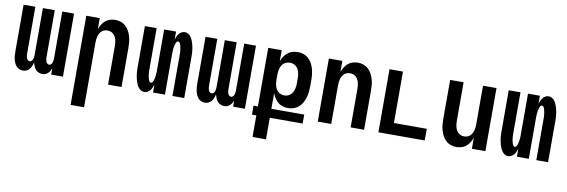

<svg xmlns="http://www.w3.org/2000/svg" viewBox="-53 -936 4607 1559"><g transform="rotate(10 2250.0 -156.5)"><path d="M128 8Q113 8 98 1.5Q83 -5 73 -17Q63 -29 57 -43.5Q51 -58 47.5 -73.5Q44 -89 43 -104.5Q42 -120 42 -136V-520H139V-136Q139 -127 140 -117.5Q141 -108 144 -99Q147 -90 154 -83Q161 -76 170 -76Q179 -76 186 -83Q193 -90 196 -99Q199 -108 200 -117.5Q201 -127 201 -136V-520H299V-136Q299 -127 300 -117.5Q301 -108 304 -99Q307 -90 314 -83Q321 -76 330 -76Q339 -76 346 -83Q353 -90 356 -99Q359 -108 360 -117.5Q361 -127 361 -136V-520H458V0H361V-52Q357 -40 350.5 -29Q344 -18 334.5 -9.5Q325 -1 313 3.5Q301 8 288 8Q273 8 258 1.5Q243 -5 233 -17Q223 -29 217 -43.5Q211 -58 207 -73Q204 -58 198 -43.5Q192 -29 182.5 -17Q173 -5 158.5 1.5Q144 8 128 8Z M559 215V-520H670V-430Q678 -450 689.5 -469Q701 -488 717.5 -501.5Q734 -515 755 -521.5Q776 -528 798 -528Q822 -528 844.5 -520Q867 -512 884.5 -495.5Q902 -479 913 -458Q924 -437 930.5 -414Q937 -391 939 -367.5Q941 -344 941 -320V0H830V-320Q830 -333 828.5 -346Q827 -359 823.5 -371.5Q820 -384 813.5 -395Q807 -406 797.5 -415Q788 -424 775.5 -428Q763 -432 750 -432Q737 -432 724.5 -428Q712 -424 702.5 -415Q693 -406 686.5 -395Q680 -384 676.5 -371.5Q673 -359 671.5 -346Q670 -333 670 -320V215Z M1129 8Q1114 8 1100.5 -0.5Q1087 -9 1078.5 -21.5Q1070 -34 1064 -48.5Q1058 -63 1054 -78Q1050 -93 1047.5 -108Q1045 -123 1043.5 -138.5Q1042 -154 1042 -169.5Q1042 -185 1042 -200V-520H1139V-200Q1139 -193 1139 -186.5Q1139 -180 1139 -173Q1139 -166 1139.5 -159.5Q1140 -153 1140.5 -146Q1141 -139 1142 -132.5Q1143 -126 1144.5 -119.5Q1146 -113 1147.5 -106.5Q1149 -100 1151.5 -93.5Q1154 -87 1158.5 -81.5Q1163 -76 1170 -76Q1177 -76 1181.5 -81.5Q1186 -87 1188.5 -93.5Q1191 -100 1192.5 -106.5Q1194 -113 1195.5 -119.5Q1197 -126 1198 -132.5Q1199 -139 1199.5 -146Q1200 -153 1200.5 -159.5Q1201 -166 1201 -173Q1201 -180 1201 -186.5Q1201 -193 1201 -200V-520H1299V-454Q1303 -467 1308.5 -479.5Q1314 -492 1322.5 -503Q1331 -514 1344 -521Q1357 -528 1371 -528Q1386 -528 1399.5 -519.5Q1413 -511 1421.5 -498.5Q1430 -486 1436 -471.5Q1442 -457 1446 -442Q1450 -427 1452.5 -412Q1455 -397 1456.5 -381.5Q1458 -366 1458 -350.5Q1458 -335 1458 -320V0H1361V-320Q1361 -327 1361 -333.5Q1361 -340 1361 -347Q1361 -354 1360.5 -360.5Q1360 -367 1359.5 -374Q1359 -381 1358 -387.5Q1357 -394 1355.5 -400.5Q1354 -407 1352.5 -413.5Q1351 -420 1348.5 -426.5Q1346 -433 1341.5 -438.5Q1337 -444 1330 -444Q1323 -444 1318.5 -438.5Q1314 -433 1311.5 -426.5Q1309 -420 1307.5 -413.5Q1306 -407 1304.5 -400.5Q1303 -394 1302 -387.5Q1301 -381 1300.5 -374Q1300 -367 1299.5 -360.5Q1299 -354 1299 -347Q1299 -340 1299 -333.5Q1299 -327 1299 -320V0H1201V-66Q1197 -53 1191.5 -40.5Q1186 -28 1177.5 -17Q1169 -6 1156 1Q1143 8 1129 8Z M1628 8Q1613 8 1598 1.5Q1583 -5 1573 -17Q1563 -29 1557 -43.5Q1551 -58 1547.5 -73.5Q1544 -89 1543 -104.5Q1542 -120 1542 -136V-520H1639V-136Q1639 -127 1640 -117.5Q1641 -108 1644 -99Q1647 -90 1654 -83Q1661 -76 1670 -76Q1679 -76 1686 -83Q1693 -90 1696 -99Q1699 -108 1700 -117.5Q1701 -127 1701 -136V-520H1799V-136Q1799 -127 1800 -117.5Q1801 -108 1804 -99Q1807 -90 1814 -83Q1821 -76 1830 -76Q1839 -76 1846 -83Q1853 -90 1856 -99Q1859 -108 1860 -117.5Q1861 -127 1861 -136V-520H1958V0H1861V-52Q1857 -40 1850.5 -29Q1844 -18 1834.5 -9.5Q1825 -1 1813 3.5Q1801 8 1788 8Q1773 8 1758 1.5Q1743 -5 1733 -17Q1723 -29 1717 -43.5Q1711 -58 1707 -73Q1704 -58 1698 -43.5Q1692 -29 1682.5 -17Q1673 -5 1658.5 1.5Q1644 8 1628 8Z M2059 215V37H2023V-37H2059V-520H2170V-429Q2178 -450 2190 -468.5Q2202 -487 2219 -501Q2236 -515 2258 -521.5Q2280 -528 2302 -528Q2326 -528 2349 -520.5Q2372 -513 2390 -496.5Q2408 -480 2419.5 -459Q2431 -438 2437.5 -415Q2444 -392 2446.5 -368Q2449 -344 2449 -320V-274Q2449 -251 2446.5 -227Q2444 -203 2437.5 -180Q2431 -157 2419.5 -135.5Q2408 -114 2390 -98Q2372 -82 2349 -74Q2326 -66 2302 -66Q2280 -66 2258 -72.5Q2236 -79 2219 -93Q2202 -107 2190 -126Q2178 -145 2170 -166V-37H2441V37H2170V215ZM2254 -162Q2274 -162 2292 -172Q2310 -182 2320 -198.5Q2330 -215 2334 -235Q2338 -255 2338 -274V-320Q2338 -340 2334 -359.5Q2330 -379 2320 -396Q2310 -413 2292 -422.5Q2274 -432 2254 -432Q2234 -432 2216 -422.5Q2198 -413 2188 -396Q2178 -379 2174 -359.5Q2170 -340 2170 -320V-274Q2170 -255 2174 -235Q2178 -215 2188 -198.5Q2198 -182 2216 -172Q2234 -162 2254 -162Z M2559 0V-520H2670V-430Q2678 -450 2689.5 -469Q2701 -488 2717.5 -501.5Q2734 -515 2755 -521.5Q2776 -528 2798 -528Q2822 -528 2844.5 -520Q2867 -512 2884.5 -495.5Q2902 -479 2913 -458Q2924 -437 2930.5 -414Q2937 -391 2939 -367.5Q2941 -344 2941 -320V0H2830V-320Q2830 -333 2828.5 -346Q2827 -359 2823.5 -371.5Q2820 -384 2813.5 -395Q2807 -406 2797.5 -415Q2788 -424 2775.5 -428Q2763 -432 2750 -432Q2737 -432 2724.5 -428Q2712 -424 2702.5 -415Q2693 -406 2686.5 -395Q2680 -384 2676.5 -371.5Q2673 -359 2671.5 -346Q2670 -333 2670 -320V0Z M3059 0V-520H3170V-96H3441V0Z M3702 8Q3678 8 3655.5 0Q3633 -8 3615.5 -24.5Q3598 -41 3587 -62Q3576 -83 3569.5 -106Q3563 -129 3561 -152.5Q3559 -176 3559 -200V-520H3670V-200Q3670 -187 3671.5 -174Q3673 -161 3676.5 -148.5Q3680 -136 3686.5 -125Q3693 -114 3702.5 -105Q3712 -96 3724.5 -92Q3737 -88 3750 -88Q3763 -88 3775.5 -92Q3788 -96 3797.5 -105Q3807 -114 3813.5 -125Q3820 -136 3823.5 -148.5Q3827 -161 3828.5 -174Q3830 -187 3830 -200V-520H3941V0H3830V-90Q3822 -70 3810.5 -51Q3799 -32 3782.5 -18.5Q3766 -5 3745 1.5Q3724 8 3702 8Z M4129 8Q4114 8 4100.5 -0.5Q4087 -9 4078.5 -21.5Q4070 -34 4064 -48.5Q4058 -63 4054 -78Q4050 -93 4047.5 -108Q4045 -123 4043.5 -138.5Q4042 -154 4042 -169.5Q4042 -185 4042 -200V-520H4139V-200Q4139 -193 4139 -186.5Q4139 -180 4139 -173Q4139 -166 4139.5 -159.5Q4140 -153 4140.5 -146Q4141 -139 4142 -132.5Q4143 -126 4144.5 -119.5Q4146 -113 4147.5 -106.5Q4149 -100 4151.5 -93.5Q4154 -87 4158.5 -81.5Q4163 -76 4170 -76Q4177 -76 4181.5 -81.5Q4186 -87 4188.5 -93.5Q4191 -100 4192.5 -106.5Q4194 -113 4195.5 -119.5Q4197 -126 4198 -132.5Q4199 -139 4199.5 -146Q4200 -153 4200.5 -159.5Q4201 -166 4201 -173Q4201 -180 4201 -186.5Q4201 -193 4201 -200V-520H4299V-454Q4303 -467 4308.5 -479.5Q4314 -492 4322.5 -503Q4331 -514 4344 -521Q4357 -528 4371 -528Q4386 -528 4399.5 -519.5Q4413 -511 4421.5 -498.5Q4430 -486 4436 -471.5Q4442 -457 4446 -442Q4450 -427 4452.5 -412Q4455 -397 4456.5 -381.5Q4458 -366 4458 -350.5Q4458 -335 4458 -320V0H4361V-320Q4361 -327 4361 -333.5Q4361 -340 4361 -347Q4361 -354 4360.5 -360.5Q4360 -367 4359.5 -374Q4359 -381 4358 -387.5Q4357 -394 4355.5 -400.5Q4354 -407 4352.5 -413.5Q4351 -420 4348.5 -426.5Q4346 -433 4341.5 -438.5Q4337 -444 4330 -444Q4323 -444 4318.5 -438.5Q4314 -433 4311.5 -426.5Q4309 -420 4307.5 -413.5Q4306 -407 4304.5 -400.5Q4303 -394 4302 -387.5Q4301 -381 4300.5 -374Q4300 -367 4299.5 -360.5Q4299 -354 4299 -347Q4299 -340 4299 -333.5Q4299 -327 4299 -320V0H4201V-66Q4197 -53 4191.5 -40.5Q4186 -28 4177.5 -17Q4169 -6 4156 1Q4143 8 4129 8Z"/></g></svg>

Font: Iosevka Term Curly
Style: Bold
Weight: 700
Designer: Belleve Invis
Foundry: Belleve Invis
Version: Version 32.3.0